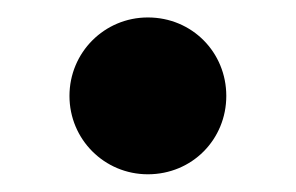

<svg xmlns="http://www.w3.org/2000/svg" viewBox="-20 -188 339 220"><path d="M59.6 -78.1C59.6 -28.3 99.6 11.7 149.4 11.7C200.2 11.7 239.3 -28.3 239.3 -78.1C239.3 -127.9 200.2 -168 149.4 -168C99.6 -168 59.6 -127.9 59.6 -78.1Z"/></svg>

Font: Ed Sans Neue
Style: Bold
Weight: 700
Designer: Stephen Hutchings
Version: Version 1.004;PS 001.004;hotconv 1.0.88;makeotf.lib2.5.64775